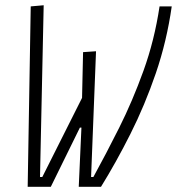

<svg xmlns="http://www.w3.org/2000/svg" viewBox="-20 -718 680 738"><path d="M282.7 0 293 -227.5H287.1L175.3 0H86.4L98.1 -693.4L147.9 -697.8L133.8 -37.6H142.6L295.4 -341.8L299.3 -517.6L349.1 -521L330.1 -37.6H338.9Q386.7 -124.5 438 -226.8Q489.3 -329.1 531.5 -446Q573.7 -563 593.3 -693.4H640.1Q621.1 -559.6 578.9 -436.3Q536.6 -313 481.4 -203.4Q426.3 -93.8 368.2 0Z"/></svg>

Font: Cascadia Code ExtraLight
Style: Italic
Weight: 200
Italic angle: -10°
Monospace: yes
Designer: Aaron Bell
Foundry: Saja Typeworks
Version: Version 2404.023; ttfautohint (v1.8.4)